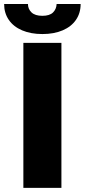

<svg xmlns="http://www.w3.org/2000/svg" viewBox="-66 -916 413 936"><path d="M233.4 0H47.9V-707H233.4ZM140.6 -750Q84 -750 41.7 -768.1Q-0.5 -786.1 -23.2 -819.3Q-45.9 -852.5 -45.9 -896.5H70.3Q70.3 -872.1 87.6 -855.5Q105 -838.9 140.6 -838.9Q175.8 -838.9 192.4 -855.2Q209 -871.6 210 -896.5H327.1Q327.1 -852.5 304.4 -819.3Q281.7 -786.1 239.5 -768.1Q197.3 -750 140.6 -750Z"/></svg>

Font: Pretendard Std Black
Style: Regular
Weight: 900
Designer: Base glyphs from Inter by Rasmus Andersson; Hangeul glyphs from Noto Sans CJK(Source Han Sans) by Jang Soo-young and Kan
Foundry: Kil Hyung-jin
Version: Version 1.309